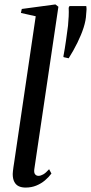

<svg xmlns="http://www.w3.org/2000/svg" viewBox="-20 -837 411 868"><path d="M135 -71.5Q133 -56 138.8 -49Q144.5 -42 154 -42Q163.5 -42 175.2 -48.5Q187 -55 202 -72L212.5 -52.5Q200.5 -36 183.2 -21.5Q166 -7 144 2Q122 11 95.5 11Q78 11 65 5Q52 -1 44.8 -14.8Q37.5 -28.5 37.5 -50.5Q37.5 -55.5 38.5 -63.5Q39.5 -71.5 40.8 -81.8Q42 -92 44 -102.5L141.5 -763.5L74.5 -778.5L78.5 -796.5L230.5 -817L244 -806.5ZM290.5 -573.5 268 -578.5 266.5 -581.5Q273.5 -618.5 278.5 -654.5Q283.5 -690.5 287.5 -721Q289.5 -743 290.5 -763.2Q291.5 -783.5 290.5 -802L294 -809.5H370Q371.5 -800.5 371.2 -793.5Q371 -786.5 369.5 -772.5Q368.5 -745 358 -712.2Q347.5 -679.5 330 -644Q312.5 -608.5 290.5 -573.5Z"/></svg>

Font: Merriweather 120pt
Style: Italic
Weight: 400
Italic angle: -7.8°
Version: Version 2.101